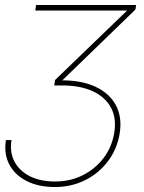

<svg xmlns="http://www.w3.org/2000/svg" viewBox="-20 -566 583 776"><path d="M201.7 189.9Q135.3 189.9 87.4 165.5Q39.6 141.1 17.3 98.1Q-4.9 55.2 3.9 0H26.4Q18.6 48.8 38.3 86.7Q58.1 124.5 100.3 146Q142.6 167.5 202.6 167.5Q264.2 167.5 314.7 142.1Q365.2 116.7 398.7 72.5Q432.1 28.3 441.4 -27.3Q451.7 -87.4 428.7 -130.6Q405.8 -173.8 355 -197.3Q304.2 -220.7 229.5 -220.7H199.2L202.6 -242.7L493.2 -522.9L493.7 -523.4H122.6L126 -545.9H530.3L527.3 -527.3L220.7 -230.5L221.7 -241.2Q306.6 -242.7 364.5 -216.1Q422.4 -189.5 448.5 -140.4Q474.6 -91.3 463.4 -24.9Q453.1 36.6 416.5 85.4Q379.9 134.3 324.2 162.1Q268.6 189.9 201.7 189.9Z"/></svg>

Font: Inter 28pt Thin
Style: Italic
Weight: 250
Italic angle: -9.3988°
Designer: Rasmus Andersson
Foundry: rsms
Version: Version 4.001;git-66647c0bb